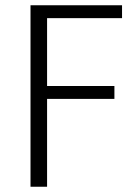

<svg xmlns="http://www.w3.org/2000/svg" viewBox="-20 -710 504 730"><path d="M96 0H159V-334H415V-383H159V-641H444V-690H96Z"/></svg>

Font: Repo Light
Style: Regular
Weight: 300
Designer: Stefan Peev
Foundry: Context Ltd
Version: Version 001.502